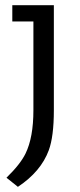

<svg xmlns="http://www.w3.org/2000/svg" viewBox="-20 -478 307 738"><path d="M187 -458V-54.2Q187 46.4 167.5 99.6Q137.2 181.6 48.8 240.2L4.9 205.1Q58.1 153.3 78.1 112.3Q108.4 50.3 108.4 -54.2V-395.5H27.3V-458Z"/></svg>

Font: Molengo
Style: Regular
Weight: 400
Designer: moyogo
Foundry: moyogo
Version: Version 0.11; ttfautohint (v0.8) -G 32 -r 16 -x